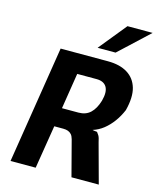

<svg xmlns="http://www.w3.org/2000/svg" viewBox="-134 -1023 910 1114"><g transform="rotate(15 321.0 -465.5)"><path d="M38 0 150 -705H434Q506 -705 552 -676.5Q598 -648 613.5 -594Q629 -540 608 -458Q591 -418 567.5 -386Q544 -354 515 -331Q486 -308 451 -297L461 -295L479 -293Q484 -287 491 -276Q498 -265 504 -235L568 0H404L348 -214Q343 -232 334.5 -241.5Q326 -251 314 -255.5Q302 -260 285 -260H231L189 0ZM247 -373H346Q390 -373 417.5 -399Q445 -425 460 -475Q475 -531 458 -559.5Q441 -588 397 -588H281ZM356 -765 491 -931H642L464 -765Z"/></g></svg>

Font: Nunito Sans 7pt Condensed ExtraBold
Style: Italic
Weight: 800
Width: 3
Italic angle: -9°
Designer: Vernon Adams
Foundry: Vernon Adams
Version: Version 3.101;gftools[0.9.27]